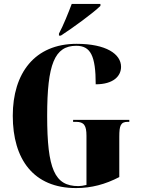

<svg xmlns="http://www.w3.org/2000/svg" viewBox="-20 -947 715 977"><path d="M280 -776V-766H290C349 -804 456 -882 491 -917V-927H345C328 -882 302 -817 280 -776ZM367 10C445 10 516 -9 587 -46V-252C587 -308 594 -327 630 -327H638V-337H352V-327H367C408 -327 420 -308 420 -256V-6C404 -2 390 0 379 0C258 0 220 -86 220 -358C220 -621 258 -714 368 -714C441 -714 467 -663 467 -518C556 -518 596 -559 596 -607C596 -672 520 -724 370 -724C156 -724 45 -574 45 -358C45 -137 150 10 367 10Z"/></svg>

Font: Noto Serif Display ExtraCondensed Black
Style: Regular
Weight: 900
Width: 2
Designer: Monotype Design Team
Foundry: Monotype Imaging Inc.
Version: Version 2.009